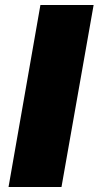

<svg xmlns="http://www.w3.org/2000/svg" viewBox="-20 -745 393 765"><path d="M14 0 141 -725H353L225 0Z"/></svg>

Font: Archivo SemiExpanded Black
Style: Italic
Weight: 900
Width: 6
Italic angle: -10°
Designer: Hector Gatti
Foundry: Omnibus-Type
Version: Version 2.001